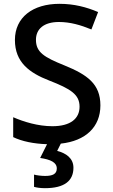

<svg xmlns="http://www.w3.org/2000/svg" viewBox="-20 -744 590 1004"><path d="M364 133C364 83 325 57 279 45L298 7C428 -7 505 -80 505 -193C505 -305 437 -353 317 -402C210 -445 168 -471 168 -536C168 -592 209 -629 288 -629C347 -629 402 -613 458 -590L493 -681C432 -707 367 -724 291 -724C151 -724 58 -653 58 -535C58 -418 134 -363 237 -323C350 -279 396 -250 396 -186C396 -124 349 -84 254 -84C179 -84 104 -107 49 -131V-27C94 -5 157 8 226 10L190 82C244 90 277 105 277 137C277 166 255 176 216 176C197 176 172 173 158 169V233C171 237 192 240 215 240C318 240 364 201 364 133Z"/></svg>

Font: Noto Sans Balinese Medium
Style: Regular
Weight: 500
Designer: Aditya Bayu, David Williams
Foundry: David Williams
Version: Version 2.005